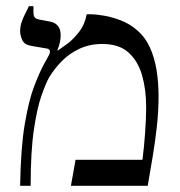

<svg xmlns="http://www.w3.org/2000/svg" viewBox="-20 -600 582 620"><path d="M45 0Q47 -123 60 -199.5Q73 -276 90 -320.5Q107 -365 121 -391L138 -422Q143 -432 140.5 -437.5Q138 -443 127 -444L80 -452Q58 -456 51.5 -471.5Q45 -487 45 -499Q45 -516 51 -532Q57 -548 64 -561Q71 -574 73 -580H88V-562Q88 -549 92 -544Q96 -539 106 -537L138 -531Q156 -528 164 -519.5Q172 -511 174 -502Q176 -493 176 -487Q176 -474 173 -461.5Q170 -449 165 -437H167Q176 -443 196 -457.5Q216 -472 235 -496.5Q254 -521 260 -554H271Q289 -554 315.5 -549.5Q342 -545 370.5 -534Q399 -523 422 -503Q449 -480 464 -447Q479 -414 485.5 -374Q492 -334 492 -289Q492 -241 486.5 -191.5Q481 -142 473 -94Q465 -46 457 0H209L224 -84H440Q445 -122 448.5 -170Q452 -218 452 -254Q452 -310 439 -356Q426 -402 395.5 -430Q365 -458 310 -458Q269 -458 235.5 -442Q202 -426 178 -401Q154 -376 138 -349Q128 -331 114 -291.5Q100 -252 89.5 -182Q79 -112 79 0Z"/></svg>

Font: Frank Ruhl Libre Light
Style: Regular
Weight: 300
Designer: Yanek Iontef
Foundry: Fontef
Version: Version 6.003;gftools[0.9.30]